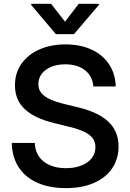

<svg xmlns="http://www.w3.org/2000/svg" viewBox="-20 -970 680 1002"><path d="M323.7 11.7Q237.3 11.7 174.6 -16.4Q111.8 -44.4 77.4 -97.4Q43 -150.4 41.5 -224.1H161.6Q163.1 -181.6 183.8 -152.3Q204.6 -123 240.5 -107.7Q276.4 -92.3 323.7 -92.3Q369.6 -92.3 404.3 -106Q439 -119.6 458.5 -144.3Q478 -168.9 478 -202.1Q478 -230.5 462.6 -250Q447.3 -269.5 417.2 -283.4Q387.2 -297.4 342.3 -308.1L261.2 -328.1Q160.6 -352.5 109.4 -400.4Q58.1 -448.2 58.1 -524.9Q58.1 -588.9 91.8 -637Q125.5 -685.1 185.1 -711.7Q244.6 -738.3 321.8 -738.3Q399.9 -738.3 458.3 -710.9Q516.6 -683.6 549.3 -634.3Q582 -585 584 -518.6H467.3Q462.9 -573.2 423.3 -603.8Q383.8 -634.3 320.3 -634.3Q278.3 -634.3 246.8 -621.1Q215.3 -607.9 197.8 -584.7Q180.2 -561.5 180.2 -531.2Q180.2 -502.9 196.5 -483.6Q212.9 -464.4 242.4 -451.2Q272 -438 311.5 -428.2L384.3 -410.6Q432.1 -399.4 471.4 -382.3Q510.7 -365.2 539.3 -340.6Q567.9 -315.9 583.3 -282.7Q598.6 -249.5 598.6 -205.6Q598.6 -140.6 565.7 -91.8Q532.7 -43 470.9 -15.6Q409.2 11.7 323.7 11.7ZM246.6 -950.2 319.3 -856.9 391.1 -950.2H496.1V-944.3L366.2 -792H271.5L142.6 -944.3V-950.2Z"/></svg>

Font: Inter Cardless Tabular Medium
Style: Regular
Weight: 500
Designer: Rasmus Andersson
Foundry: rsms
Version: Version 4.000;git-4fc901f